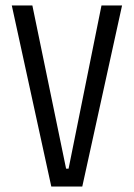

<svg xmlns="http://www.w3.org/2000/svg" viewBox="-20 -680 488 700"><path d="M167 0 23 -660H98L221 -65H230L350 -660H425L280 0Z"/></svg>

Font: Bricolage Grotesque Condensed Light
Style: Regular
Weight: 300
Width: 3
Designer: Mathieu Triay
Foundry: Atelier Triay
Version: Version 1.000;gftools[0.9.30]